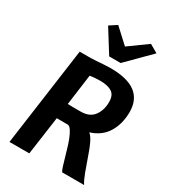

<svg xmlns="http://www.w3.org/2000/svg" viewBox="-241 -1146 1127 1266"><g transform="rotate(30 323.0 -513.0)"><path d="M40 0 143.5 -747H227.5Q243 -747 270 -749Q297 -751 325 -753Q353 -755 371.5 -755Q504 -755 566 -707.2Q628 -659.5 628 -566.5Q628 -476.5 587.5 -410Q547 -343.5 464.5 -318Q484.5 -300.5 501.8 -264.8Q519 -229 533 -186.5Q556 -120 574.2 -71.5Q592.5 -23 608.5 0H441Q434 -10.5 425.2 -38.2Q416.5 -66 407.8 -97.2Q399 -128.5 392.5 -149Q384 -180 371.5 -212.8Q359 -245.5 344.5 -268Q330 -290.5 315 -291L232 -291.5L191 0ZM347 -408Q415 -408 446.8 -452Q478.5 -496 477.5 -557.5Q477.5 -608 446.8 -628.2Q416 -648.5 357 -648.5Q338.5 -648.5 315.2 -646.8Q292 -645 279.5 -642.5L248 -409Q260.5 -408 285.2 -408Q310 -408 347 -408ZM327.5 -817 219.5 -990 275.5 -1026.5 385 -925.5 525 -1026.5 587.5 -990.5 414.5 -817Z"/></g></svg>

Font: Merriweather Sans Italic
Style: Bold
Weight: 700
Italic angle: -7.5°
Designer: Eben Sorkin
Foundry: Eben Sorkin
Version: Version 1.008; ttfautohint (v1.7.19-72a1) -l 8 -r 50 -G 200 